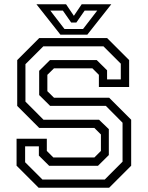

<svg xmlns="http://www.w3.org/2000/svg" viewBox="-20 -878 691 898"><path d="M160.5 0 57.5 -103V-229H199V-172L229.5 -141.5H421.5L452 -172V-249L421.5 -279.5H163.5L60.5 -382.5V-597L163.5 -700H481L584 -597V-471H442.5V-528L412 -558.5H232.5L201.5 -528V-451.5L232.5 -421H490.5L593.5 -318V-103L490.5 0ZM178.5 -38.2H469.8L553.2 -121.8V-304L474.8 -383H214.2L163.2 -433.5V-546.8L213.8 -597H432.5L480.8 -549.2V-506.5H545V-580.2L464 -661.2H182.5L99 -577.8V-402.8L183.5 -318H443.2L489 -274V-152.8L438.2 -102.5H210L161.8 -150.2V-193.5H97.5V-119.2ZM262.5 -716 150.5 -858H289L325.5 -804L362 -858H500.5L388.5 -716ZM281.5 -742.5H368.5L434.8 -828.5H376L337 -772.5H313L274 -828.5H215.2Z"/></svg>

Font: Tourney Thin
Style: Regular
Weight: 100
Designer: Tyler Finck
Foundry: Etcetera Type Co
Version: Version 1.015